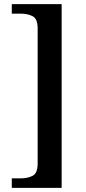

<svg xmlns="http://www.w3.org/2000/svg" viewBox="-20 -780 418 928"><path d="M37 128V82H80Q114 82 138 69.5Q162 57 162 10V-642Q162 -689 138 -701.5Q114 -714 80 -714H37V-760H278V128Z"/></svg>

Font: Noto Naskh Arabic Medium
Style: Regular
Weight: 500
Designer: Monotype Design Team, David Williams, Mohamad Dakak and Nizar Qandah
Foundry: Monotype Imaging Inc.
Version: Version 2.016